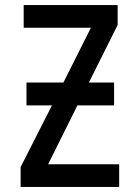

<svg xmlns="http://www.w3.org/2000/svg" viewBox="-20 -734 540 754"><path d="M61 0V-78L184 -320H84V-410H229L337 -625H73V-714H442V-636L329 -410H428V-320H284L169 -89H448V0Z"/></svg>

Font: Noto Sans Mono ExtraCondensed Medium
Style: Regular
Weight: 500
Width: 2
Designer: Monotype Design Team
Foundry: Monotype Imaging Inc.
Version: Version 2.014